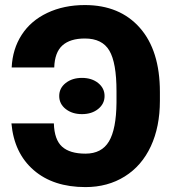

<svg xmlns="http://www.w3.org/2000/svg" viewBox="-20 -741 696 771"><path d="M196.3 -245.6Q198.2 -180.2 229.2 -152.1Q260.3 -124 323.2 -124Q388.2 -124 417.5 -173.1Q446.8 -222.2 447.8 -328.6V-375Q447.8 -488.8 419.2 -537.6Q390.6 -586.4 320.8 -586.4Q261.7 -586.4 230.7 -558.6Q199.7 -530.8 197.8 -470.2H26.9Q30.3 -543.9 66.9 -600.8Q103.5 -657.7 169.9 -689.2Q236.3 -720.7 320.8 -720.7Q460.9 -720.7 541.5 -629.4Q622.1 -538.1 622.1 -371.6V-336.4Q622.1 -231.9 585.7 -153.6Q549.3 -75.2 481 -32.5Q412.6 10.3 323.2 10.3Q193.8 10.3 115.2 -57.9Q36.6 -126 25.9 -245.6ZM309.1 -282.7Q270 -282.7 243.9 -303.2Q217.8 -323.7 217.8 -355.5Q217.8 -387.2 243.9 -407.7Q270 -428.2 309.1 -428.2Q348.6 -428.2 374.3 -407.5Q399.9 -386.7 399.9 -355.5Q399.9 -324.2 374.3 -303.5Q348.6 -282.7 309.1 -282.7Z"/></svg>

Font: Roboto Black
Style: Regular
Weight: 900
Designer: Google
Version: Version 2.134; 2016